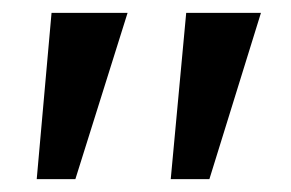

<svg xmlns="http://www.w3.org/2000/svg" viewBox="-20 -720 452 298"><path d="M245 -442 269 -700H385L305 -442ZM60 -700H178L97 -442H37Z"/></svg>

Font: Mach
Style: Regular
Weight: 400
Version: Version 1.002